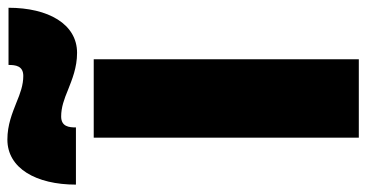

<svg xmlns="http://www.w3.org/2000/svg" viewBox="-318 -718 968 507"><g transform="rotate(-90 165.5 -464.0)"><path d="M149 -904C121 -915 90 -928 51 -928C-25 -928 -68 -852 -68 -747H83C83 -765 85 -786 112 -786C136 -786 158 -778 182 -768C210 -757 241 -744 280 -744C356 -744 399 -820 399 -925H248C248 -907 246 -886 219 -886C195 -886 173 -894 149 -904ZM56 0H263V-700H56Z"/></g></svg>

Font: Fixel Text Black
Style: Regular
Weight: 900
Width: 4
Designer: AlfaBravo + MacPaw
Foundry: Kyrylo Tkachov, Marchela Mozhyna, Serhii Makarenko, Maria Weinstein, Zakhar Kryvoshyya
Version: Version 1.211